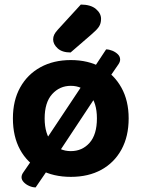

<svg xmlns="http://www.w3.org/2000/svg" viewBox="-20 -755 616 836"><path d="M435.7 -387.6 382.7 -450.1 442.1 -540Q454.7 -540 468.8 -534.3Q483 -528.5 493.1 -518.7Q503.1 -508.9 503.1 -495.5Q503.1 -486.4 496.4 -476ZM208.1 -45.6 135.2 61Q121.6 61 107.3 54.7Q92.9 48.4 83.4 38.3Q73.8 28.2 73.8 16.8Q73.8 6.3 81.3 -4.1L134.2 -81ZM226.2 -76.1 179.7 -145.9 342 -389.8 412.2 -357.4ZM540.2 -239.5Q540.2 -161.3 509 -104.1Q477.8 -47 421.5 -15.9Q365.2 15.1 288.4 15.1Q212.3 15.1 155.4 -15.6Q98.6 -46.3 67.4 -103.4Q36.2 -160.6 36.2 -239.5Q36.2 -317.4 67.9 -374.3Q99.6 -431.3 156.4 -462.4Q213.3 -493.5 288.4 -493.5Q364.2 -493.5 420.5 -462Q476.8 -430.6 508.5 -373.6Q540.2 -316.7 540.2 -239.5ZM288.4 -381.3Q239.8 -381.3 207.1 -345.2Q174.4 -309 174.4 -239.5Q174.4 -171.1 206.5 -134.1Q238.5 -97 288.4 -97Q337.9 -97 369.9 -133Q402 -169 402 -239.5Q402 -308.3 369.6 -344.8Q337.2 -381.3 288.4 -381.3ZM232.1 -626.2 331.9 -735.2Q375.2 -734.9 397.6 -715.9Q420 -697 420 -673Q420 -652.9 411.1 -639.3Q402.3 -625.7 381.2 -607.7L287.4 -526.5Q250.6 -526.5 231 -544.5Q211.4 -562.4 211.4 -583.2Q211.4 -594.4 216.1 -604.1Q220.7 -613.8 232.1 -626.2Z"/></svg>

Font: Baloo Bhaina 2
Style: Regular
Weight: 400
Designer: Yesha Goshar, Manish Minz, Shuchita Grover and Ek Type
Foundry: Ek Type
Version: Version 1.700